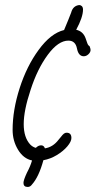

<svg xmlns="http://www.w3.org/2000/svg" viewBox="-20 -626 379 761"><path d="M73 99Q73 88 87 58Q100 34 107 10Q73 3 51.5 -32.5Q30 -68 30 -111Q30 -190 58 -277Q86 -364 133 -428Q181 -494 234 -507Q253 -552 262 -576Q269 -603 294 -606Q300 -606 304.5 -601.5Q309 -597 309 -588Q309 -558 282 -508Q309 -502 319 -475L326 -455Q329 -446 335 -443Q339 -433 339 -428Q339 -419 330.5 -411Q322 -403 312 -403Q291 -403 285 -434Q279 -465 251 -465Q211 -465 169.5 -409Q128 -353 101 -269Q74 -188 74 -134Q74 -81 100 -53Q110 -43 122 -40Q132 -50 143 -50Q154 -50 158 -38Q190 -43 212 -72Q216 -76 222 -84Q228 -92 233 -96Q238 -100 244 -100Q263 -100 263 -79Q263 -65 247 -46Q231 -27 205.5 -11.5Q180 4 152 9Q134 75 107 105Q100 115 90 115Q73 115 73 99Z"/></svg>

Font: Bad Script
Style: Regular
Weight: 400
Italic angle: -10°
Designer: Roman Shchyukin (Gaslight Type Foundry), Cyreal (Charset Expansion)
Foundry: Gaslight
Version: Version 2.000